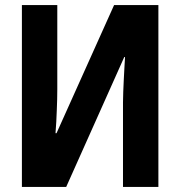

<svg xmlns="http://www.w3.org/2000/svg" viewBox="-20 -734 707 754"><path d="M66 -714H205V-384Q205 -366 204.5 -344.5Q204 -323 203 -300.5Q202 -278 201 -255.5Q200 -233 198 -211H202L428 -714H602V0H463V-332Q463 -351 464 -373.5Q465 -396 466 -419.5Q467 -443 468.5 -466.5Q470 -490 471 -510H468L240 0H66Z"/></svg>

Font: Noto Sans Display Condensed
Style: Bold
Weight: 700
Width: 3
Designer: Monotype Design Team
Foundry: Monotype Imaging Inc.
Version: Version 2.003